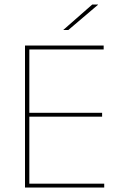

<svg xmlns="http://www.w3.org/2000/svg" viewBox="-20 -844 547 864"><path d="M92.5 0V-639H112V0ZM99 0V-17.5H449V0ZM102.5 -319V-336.5H439.5V-319ZM98 -621.5V-639H446.5V-621.5ZM395 -823.5H421V-822.5L287.5 -709H265V-709.5Z"/></svg>

Font: Anek Odia Thin
Style: Regular
Weight: 250
Version: Version 1.003